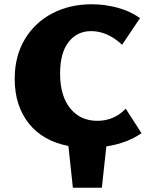

<svg xmlns="http://www.w3.org/2000/svg" viewBox="-20 -686 709 901"><path d="M479 1 458 195H322L301 -1Q181 -24 115 -107Q49 -190 49 -316Q49 -422 96 -501Q143 -580 225 -623Q307 -666 410 -666Q471 -666 531 -650Q591 -634 637 -601L553 -476Q484 -540 408 -540Q342 -540 302 -489Q262 -438 262 -341Q262 -236 309.5 -177.5Q357 -119 437 -119Q515 -119 570 -176L644 -61Q577 -14 479 1Z"/></svg>

Font: Ysabeau Heavy
Style: Regular
Weight: 800
Designer: Christian Thalmann (Catharsis Fonts)
Version: Version 0.003